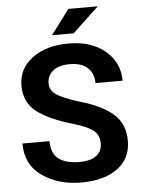

<svg xmlns="http://www.w3.org/2000/svg" viewBox="-60 -949 745 1006"><g transform="rotate(-5 312.5 -446.0)"><path d="M445.8 -185.5Q445.8 -227.5 417.5 -251.7Q389.2 -275.9 314.9 -298.3Q185.5 -335.4 121.8 -384.8Q58.1 -434.1 58.1 -522.9Q58.1 -611.8 131.6 -666.5Q205.1 -721.2 322.8 -721.2Q442.4 -721.2 515.4 -659.7Q588.4 -598.1 588.4 -502.4H445.8Q445.8 -552.7 413.6 -582.8Q381.3 -612.8 320.8 -612.8Q262.2 -612.8 231.4 -587.6Q200.7 -562.5 200.7 -522.5Q200.7 -485.4 233.4 -462.9Q266.1 -440.4 349.6 -414.1Q469.2 -380.4 528.8 -328.1Q588.4 -275.9 588.4 -186.5Q588.4 -93.3 517.6 -41.5Q446.8 10.3 326.2 10.3Q207.5 10.3 122.1 -48.8Q36.6 -107.9 36.6 -220.2H179.2Q179.2 -155.3 217.3 -126.5Q255.4 -97.7 326.2 -97.7Q385.7 -97.7 415.8 -121.3Q445.8 -145 445.8 -185.5ZM337.9 -901.9H492.7L354.5 -772H240.7Z"/></g></svg>

Font: Roboto Web
Style: Bold
Weight: 700
Designer: Google
Version: Version 1.200310; 2013